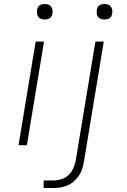

<svg xmlns="http://www.w3.org/2000/svg" viewBox="-20 -729 640 964"><path d="M73 0 159 -520H201L115 0ZM205 -631Q195 -631 186.5 -634Q178 -637 172.5 -644Q167 -651 166 -660.5Q165 -670 166 -680Q167 -686 170 -692Q173 -698 179 -702Q185 -706 191.5 -707.5Q198 -709 204 -709Q214 -709 222.5 -706Q231 -703 236.5 -696Q242 -689 243.5 -679.5Q245 -670 243 -660Q242 -654 239 -648Q236 -642 230.5 -638Q225 -634 218 -632.5Q211 -631 205 -631ZM199 215V177H249Q268 177 288.5 170.5Q309 164 324 150Q339 136 347.5 117Q356 98 360 78L459 -520H501L401 85Q398 102 392.5 119.5Q387 137 376.5 152.5Q366 168 351.5 181Q337 194 319.5 201.5Q302 209 284.5 212Q267 215 249 215ZM505 -631Q495 -631 486.5 -634Q478 -637 472.5 -644Q467 -651 466 -660.5Q465 -670 466 -680Q467 -686 470 -692Q473 -698 479 -702Q485 -706 491.5 -707.5Q498 -709 504 -709Q514 -709 522.5 -706Q531 -703 536.5 -696Q542 -689 543.5 -679.5Q545 -670 543 -660Q542 -654 539 -648Q536 -642 530.5 -638Q525 -634 518 -632.5Q511 -631 505 -631Z"/></svg>

Font: Iosevka Aile Extralight
Style: Italic
Weight: 200
Italic angle: -9°
Designer: Belleve Invis
Foundry: Belleve Invis
Version: Version 31.1.0; ttfautohint (v1.8.4)